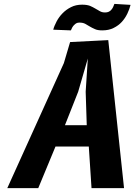

<svg xmlns="http://www.w3.org/2000/svg" viewBox="-20 -966 690 986"><path d="M17.5 0H176.5L265 -213.5H436L450 0H617L536 -760L340 -750L308 -642ZM431 -665.5 420 -495 425.5 -323H313.5L381.5 -495ZM253.5 -813.5 344 -810Q346 -815 351 -825Q355 -832 360.5 -837.5Q366.5 -843.5 372 -846.5Q378.5 -850 387.5 -850Q405 -850 417 -844Q433 -835 441 -830Q452.5 -823 467.5 -816.5Q481 -810 505 -810Q539 -810 563.5 -822.5Q588 -834.5 605.5 -853.5Q622 -871.5 634 -896Q645 -919 650.5 -941L567.5 -946Q565.5 -940 560.5 -929Q557.5 -922.5 551 -915Q546.5 -909.5 538 -905.5Q530.5 -902 519.5 -902Q504 -902 493 -908.5Q480 -915.5 469.5 -922Q458 -929 442 -936Q426 -942 401.5 -942Q369.5 -942 345 -929.5Q320 -917 301.5 -898Q283.5 -880 271 -856.5Q258 -832 253.5 -813.5Z"/></svg>

Font: B612
Style: Regular
Weight: 700
Italic angle: -10°
Designer: Nicolas Chauveau, Thomas Paillot, Jonathan Favre-Lamarine, Jean-Luc Vinot
Foundry: AIRBUS
Version: Version 1.008